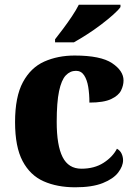

<svg xmlns="http://www.w3.org/2000/svg" viewBox="-20 -786 581 816"><path d="M300 10Q223 10 165.5 -15.5Q108 -41 76 -101.5Q44 -162 44 -267Q44 -375 77.5 -437Q111 -499 168.5 -524.5Q226 -550 297 -550Q408 -550 456.5 -517.5Q505 -485 505 -444Q505 -423 494.5 -401.5Q484 -380 452.5 -365Q421 -350 360 -350Q360 -386 355 -416.5Q350 -447 337.5 -466Q325 -485 303 -485Q278 -485 259.5 -465.5Q241 -446 231 -398.5Q221 -351 221 -268Q221 -168 246 -118.5Q271 -69 326 -69Q381 -69 420 -94Q459 -119 477 -154Q491 -146 497 -132.5Q503 -119 503 -105Q503 -80 482.5 -53Q462 -26 417 -8Q372 10 300 10ZM214 -619Q229 -638 248.5 -664Q268 -690 286 -717Q304 -744 315 -766H492V-756Q483 -743 460.5 -723Q438 -703 409 -681Q380 -659 349.5 -639.5Q319 -620 294 -606H214Z"/></svg>

Font: Noto Serif Telugu ExtraBold
Style: Regular
Weight: 800
Designer: Jelle Bosma - Monotype Design Team
Foundry: Monotype Imaging Inc.
Version: Version 2.005; ttfautohint (v1.8.4.7-5d5b)